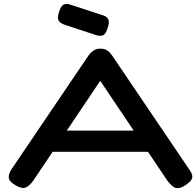

<svg xmlns="http://www.w3.org/2000/svg" viewBox="-20 -943 1001 979"><path d="M947 -76Q960 -58 960.5 -44Q961 -30 950 -18.5Q939 -7 918 6Q891 21 873.5 14.5Q856 8 834 -21L491 -531L149 -21Q128 7 110 13.5Q92 20 65 5Q45 -6 34.5 -17Q24 -28 24.5 -42Q25 -56 36 -76L432 -661Q440 -673 455 -684Q470 -695 492 -695Q508 -695 519.5 -689.5Q531 -684 538.5 -676Q546 -668 551 -661ZM207 -169 257 -277H715L764 -169ZM473 -763 309 -817Q284 -826 278 -840Q272 -854 281 -882Q290 -911 303.5 -919Q317 -927 340 -919L502 -866Q526 -859 532.5 -844Q539 -829 529 -800Q520 -772 508 -764.5Q496 -757 473 -763Z"/></svg>

Font: Fredoka Expanded Medium
Style: Regular
Weight: 500
Width: 7
Designer: Ben Nathan
Foundry: Milena B. Brandão, Ben Nathan
Version: Version 2.001